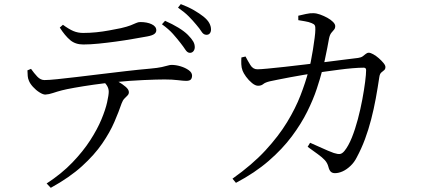

<svg xmlns="http://www.w3.org/2000/svg" viewBox="-20 -830 2020 918"><path d="M842.2 -625.6Q826.8 -645.4 806.8 -668.1Q786.7 -690.7 754.3 -714L769.2 -730.5Q804.8 -714.8 833 -697.6Q861.2 -680.4 878.4 -663.2Q895.8 -645.6 903.9 -631.6Q911.9 -617.7 911.2 -602.3Q910.4 -591.2 903.6 -583.9Q896.8 -576.7 886.4 -577.5Q875.5 -578.3 866.3 -592.4Q857.2 -606.5 842.2 -625.6ZM918.6 -711.7Q902.2 -731.7 882.6 -751.4Q863.1 -771.2 831.1 -793.6L844.4 -810.4Q881.4 -796.3 907.8 -780.9Q934.1 -765.6 952.5 -751Q972.1 -735.3 980.5 -719.9Q988.9 -704.5 988.9 -689.1Q988.9 -677.3 982.8 -670.1Q976.7 -662.9 965.4 -663.7Q952.5 -664.5 943.6 -678.7Q934.7 -692.9 918.6 -711.7ZM111.2 -493.6 128.3 -500.8Q142.4 -480.6 158.1 -463.9Q173.8 -447.2 192.5 -447.2Q213.3 -447.2 253.7 -451.4Q294.1 -455.6 347.5 -461.9Q401 -468.2 461.3 -475.6Q521.6 -482.9 582.5 -490Q643.4 -497.1 698.5 -501.9Q733.9 -505.1 753.1 -509.3Q772.3 -513.5 782.4 -516.6Q792.5 -519.7 800.3 -519.7Q820.9 -519.7 843.3 -513Q865.8 -506.2 882 -494.7Q898.3 -483.2 898.3 -468.7Q898.3 -456.6 892.4 -450Q886.5 -443.4 869.8 -443.4Q857.9 -443.4 830.8 -446.7Q803.6 -450.1 766.9 -450.1Q731.2 -450.1 665.3 -447.2Q599.4 -444.4 525.2 -436.8Q479.4 -432.3 428.2 -425.1Q377 -417.8 335.8 -410.4Q294.6 -403 276.5 -398.2Q253.7 -392.3 233.7 -385.5Q213.8 -378.6 196.7 -377.8Q185.6 -377.8 168.8 -388.4Q151.9 -398.9 137.6 -414.8Q123.2 -430.6 118 -444.7Q113.6 -454.4 112.6 -466.1Q111.6 -477.8 111.2 -493.6ZM222.8 68 202.9 47.3Q275.2 0.1 326.2 -53.2Q377.3 -106.4 411.5 -159.5Q445.7 -212.6 465 -259.2Q484.4 -305.9 492.1 -340.8Q499.9 -375.8 499.9 -391.7Q499.9 -406.7 491.5 -420.5Q483.1 -434.2 462.6 -452.2L506 -460.8Q523.9 -451.8 544.7 -440Q565.6 -428.1 580.9 -414.9Q596.2 -401.6 596.2 -389.4Q596.2 -380.1 589.8 -373.7Q583.3 -367.2 575.2 -359Q567 -350.8 561.5 -335.8Q548.2 -296.5 526.9 -247.1Q505.7 -197.6 468.7 -143.7Q431.8 -89.8 372.3 -35.7Q312.7 18.5 222.8 68ZM683.9 -655.8Q655.5 -650.9 616.5 -644Q577.5 -637.1 534.9 -631.3Q492.4 -625.5 451.9 -621.4Q411.5 -617.3 378.1 -617.3Q340.3 -617.3 315.5 -638.3Q290.6 -659.3 265.8 -698.2L280.9 -711.5Q309.7 -690.4 331.2 -681.4Q352.7 -672.5 377.7 -672.5Q408.2 -672.5 440.3 -675.7Q472.4 -679 502.7 -684.7Q533 -690.4 558.1 -695.4Q588.2 -702.4 604.5 -708.8Q620.7 -715.2 630.7 -719.9Q640.7 -724.6 650.4 -724.6Q683.4 -724.6 705.3 -714.1Q727.3 -703.6 727.3 -685.2Q727.3 -674.5 717.6 -667.4Q707.9 -660.2 683.9 -655.8Z M1406.1 -754.8Q1422 -758.7 1442.8 -763.2Q1463.6 -767.7 1478.2 -766.9Q1492.7 -766.9 1510.6 -760.5Q1528.6 -754 1545.1 -745Q1561.6 -735.9 1572.2 -725.2Q1582.8 -714.5 1582.8 -705.3Q1582.8 -694.4 1577 -688Q1571.3 -681.7 1564.1 -672.8Q1556.8 -663.8 1553 -645Q1549.8 -627.6 1544.6 -600Q1539.4 -572.4 1532.9 -543.1Q1526.5 -513.7 1520 -490.3Q1511 -455.1 1494.5 -405.2Q1478.1 -355.3 1449.3 -297Q1420.5 -238.6 1375.3 -178Q1330.1 -117.4 1264.5 -60.6Q1199 -3.7 1108.1 44.2L1091.6 24.3Q1186.2 -42.7 1249.3 -111.1Q1312.3 -179.5 1352.6 -245.8Q1392.9 -312.2 1416.7 -373.8Q1440.5 -435.5 1454.7 -489.1Q1460.3 -507.5 1465.9 -535Q1471.4 -562.5 1476.3 -592.9Q1481.2 -623.2 1484.4 -648.9Q1487.7 -674.5 1487.7 -687.7Q1488.4 -702.4 1485.1 -708.7Q1481.7 -715.1 1469.5 -719.7Q1456.5 -725.2 1438.3 -728.2Q1420.2 -731.3 1406.3 -733.6ZM1450.9 -128.1 1462.7 -147.4Q1484 -138 1506.7 -127.8Q1529.3 -117.7 1547.7 -109.6Q1566.2 -101.6 1576 -98.5Q1595.8 -92.1 1606.1 -93.9Q1616.4 -95.6 1627 -108.4Q1646.1 -132 1662.3 -172.2Q1678.4 -212.4 1691 -260Q1703.6 -307.6 1712.3 -354.3Q1721 -400.9 1725.8 -438.5Q1730.5 -476 1730.5 -495Q1730.5 -506.4 1718.8 -506.4Q1697 -506.4 1665.8 -503.8Q1634.6 -501.2 1601 -496.7Q1567.3 -492.2 1536.7 -488Q1506.1 -483.8 1483.6 -480.4Q1461 -476.8 1429.7 -471.7Q1398.5 -466.6 1366.8 -460.5Q1335.1 -454.3 1309.1 -449.3Q1283.1 -444.3 1270.8 -441.4Q1248 -436 1238.6 -428Q1229.2 -420 1213.9 -420Q1200.8 -420 1184.9 -433Q1168.9 -446.1 1156.4 -463.3Q1144 -480.6 1139.9 -491.9Q1134.3 -506.4 1133.7 -523Q1133.1 -539.7 1134.2 -555.2L1153.9 -559.8Q1164.4 -539.7 1177 -519.2Q1189.5 -498.7 1210.4 -498.7Q1225.2 -498.7 1259.6 -502Q1294 -505.2 1340.4 -510.3Q1386.8 -515.4 1437.8 -521.6Q1488.8 -527.8 1538.2 -533.7Q1587.6 -539.6 1628.2 -545.1Q1668.9 -550.6 1692.2 -553Q1706.2 -555 1714.2 -560.7Q1722.1 -566.5 1728.8 -572.2Q1735.4 -577.9 1743.5 -577.9Q1751.2 -577.9 1764.6 -570.6Q1778 -563.2 1791.1 -551.7Q1804.2 -540.2 1813.5 -528.9Q1822.8 -517.6 1822.8 -509.7Q1822.8 -499.4 1816.7 -494.5Q1810.5 -489.5 1803.2 -483.4Q1796 -477.2 1793.8 -462.5Q1786 -410.3 1776.7 -359.3Q1767.3 -308.3 1754.7 -259.5Q1742.1 -210.7 1725.2 -165Q1708.2 -119.3 1685.8 -77.7Q1674 -54 1655.8 -36.8Q1637.6 -19.5 1618.4 -10.8Q1599.2 -2.1 1581.4 -2.1Q1569 -2.1 1561.6 -9Q1554.3 -16 1550.2 -32.4Q1545.4 -50.9 1532.9 -64.5Q1520.3 -78 1499.9 -92.7Q1479.4 -107.4 1450.9 -128.1Z"/></svg>

Font: Source Han Serif JP VF
Style: Regular
Weight: 250
Designer: Ryoko NISHIZUKA 西塚涼子 (kana & ideographs); Frank Grießhammer (Latin, Greek & Cyrillic); Wenlong ZHANG 张文龙 (bopomofo); San
Foundry: Adobe
Version: Version 2.001;hotconv 1.1.0;makeotfexe 2.6.0